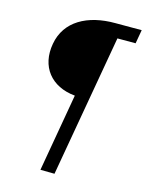

<svg xmlns="http://www.w3.org/2000/svg" viewBox="-124 -774 789 999"><g transform="rotate(15 270.5 -274.5)"><path d="M265 -275 192 144 268 145 402 -620H500L513 -694H372C221 -695 107 -632 85 -506C62 -379 135 -287 265 -275Z"/></g></svg>

Font: Fixel Display
Style: Italic
Weight: 400
Italic angle: -10°
Designer: AlfaBravo + MacPaw
Foundry: Kyrylo Tkachov, Marchela Mozhyna, Serhii Makarenko, Maria Weinstein, Zakhar Kryvoshyya
Version: Version 1.210;Glyphs 3.2 (3217)